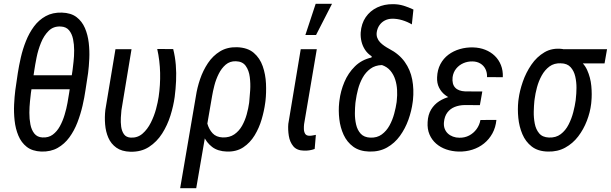

<svg xmlns="http://www.w3.org/2000/svg" viewBox="-20 -787 3213 1010"><path d="M387.2 -391.1 374 -317.4H95.2L108.4 -391.1ZM443.4 -402.8 429.7 -313Q424.3 -274.9 414.1 -230.5Q403.8 -186 387.2 -142.8Q370.6 -99.6 345 -64.5Q319.3 -29.3 283 -8.8Q246.6 11.7 197.3 10.3Q149.9 8.3 120.8 -14.4Q91.8 -37.1 76.7 -73.5Q61.5 -109.9 56.9 -152.6Q52.2 -195.3 54.2 -237.1Q56.2 -278.8 60.5 -312.5L73.7 -402.8Q79.6 -440.9 89.6 -484.9Q99.6 -528.8 116.5 -571Q133.3 -613.3 158.7 -647.7Q184.1 -682.1 220.5 -702.1Q256.8 -722.2 305.7 -720.7Q353.5 -719.2 382.6 -697Q411.6 -674.8 426.8 -639.4Q441.9 -604 446.8 -562Q451.7 -520 449.7 -478.5Q447.8 -437 443.4 -402.8ZM343.8 -298.3 361.8 -418.9Q363.8 -435.5 366.9 -463.1Q370.1 -490.7 370.1 -522Q370.1 -553.2 364.3 -581.3Q358.4 -609.4 343.3 -627.7Q328.1 -646 300.3 -647.5Q261.7 -649.9 236.3 -625Q210.9 -600.1 195.6 -562Q180.2 -523.9 172.4 -484.6Q164.6 -445.3 160.6 -418L142.6 -297.9Q140.6 -281.7 137.7 -253.7Q134.8 -225.6 134.5 -193.6Q134.3 -161.6 139.9 -132.6Q145.5 -103.5 160.6 -84.5Q175.8 -65.4 203.1 -64Q234.9 -62 257.3 -78.6Q279.8 -95.2 294.9 -122.8Q310.1 -150.4 319.8 -182.9Q329.6 -215.3 335 -245.8Q340.3 -276.4 343.8 -298.3Z M587.4 -528.3H671.9L618.7 -207Q617.2 -191.9 615.7 -168.2Q614.3 -144.5 617.4 -120.8Q620.6 -97.2 632.1 -80.8Q643.6 -64.5 668 -63Q704.1 -61.5 730 -84.2Q755.9 -106.9 773.4 -141.8Q791 -176.8 800.8 -213.4Q810.5 -250 814.5 -277.3Q823.7 -339.4 822.3 -403.6Q820.8 -467.8 807.1 -529.3L891.1 -528.8Q901.4 -487.8 904.8 -445.6Q908.2 -403.3 906.2 -361.1Q904.3 -318.8 898.9 -277.3Q892.6 -230.5 876.7 -179.4Q860.8 -128.4 833 -84.7Q805.2 -41 763.9 -14.2Q722.7 12.7 665.5 11.2Q620.1 9.8 592 -10.3Q564 -30.3 550 -62.3Q536.1 -94.2 533 -132.6Q529.8 -170.9 534.2 -209Z M927.7 203.1 1010.7 -282.2Q1017.1 -325.2 1032.5 -370.6Q1047.9 -416 1073.7 -454.8Q1099.6 -493.7 1137.5 -516.8Q1175.3 -540 1227.1 -538.6Q1282.7 -536.6 1314.9 -509Q1347.2 -481.4 1362.1 -438.5Q1377 -395.5 1379.2 -347.2Q1381.3 -298.8 1376.5 -255.9L1375 -245.1Q1369.6 -204.1 1356.4 -159.2Q1343.3 -114.3 1319.6 -75.2Q1295.9 -36.1 1260 -12.2Q1224.1 11.7 1173.8 10.3Q1125.5 8.8 1095.7 -14.2Q1065.9 -37.1 1050.3 -73.2Q1034.7 -109.4 1029.3 -151.1Q1023.9 -192.9 1024.4 -232.4Q1030.3 -226.1 1035.9 -219.7Q1041.5 -213.4 1047.6 -207.3Q1053.7 -201.2 1059.6 -195.3Q1062.5 -166.5 1070.8 -136.7Q1079.1 -106.9 1098.1 -86.2Q1117.2 -65.4 1151.9 -64Q1187.5 -63 1212.4 -80.1Q1237.3 -97.2 1253.2 -125.2Q1269 -153.3 1277.8 -185.3Q1286.6 -217.3 1290.5 -245.6L1291.5 -255.9Q1293.9 -277.8 1296.1 -312.5Q1298.3 -347.2 1293.9 -381.8Q1289.6 -416.5 1272.7 -440.2Q1255.9 -463.9 1220.7 -464.8Q1189.5 -465.8 1167.2 -446.8Q1145 -427.7 1130.4 -398.2Q1115.7 -368.7 1107.7 -337.2Q1099.6 -305.7 1095.7 -281.7L1012.2 203.1Z M1562 -528.3H1646.5L1579.6 -133.8Q1578.1 -121.6 1578.6 -107.4Q1579.1 -93.3 1585.4 -83Q1591.8 -72.8 1608.4 -72.8Q1616.7 -72.8 1625.2 -74.5Q1633.8 -76.2 1641.6 -77.6L1635.3 -3.4Q1622.1 1.5 1607.9 3.7Q1593.8 5.9 1579.6 5.4Q1541.5 4.9 1522.9 -17.6Q1504.4 -40 1499.3 -72.3Q1494.1 -104.5 1496.6 -135.3ZM1586.4 -603 1640.6 -767.1H1726.6L1642.6 -603Z M1877.4 -615.7Q1880.9 -663.1 1903.8 -696.5Q1926.8 -730 1964.1 -747.8Q2001.5 -765.6 2047.4 -765.1Q2076.7 -765.1 2102.8 -757.1Q2128.9 -749 2154.8 -736.8L2146.5 -658.7Q2123.5 -672.4 2096.2 -680.7Q2068.8 -689 2042 -688.5Q2021 -688 2004.2 -679.2Q1987.3 -670.4 1976.3 -654.8Q1965.3 -639.2 1961.9 -618.2Q1959.5 -602.1 1964.4 -588.6Q1969.2 -575.2 1979.2 -564.7Q1989.3 -554.2 2001.7 -545.7Q2014.2 -537.1 2026.9 -530.3Q2079.6 -502.9 2109.1 -461.4Q2138.7 -419.9 2148.4 -368.7Q2158.2 -317.4 2152.3 -260.3L2150.9 -249.5Q2145 -203.6 2128.4 -157.2Q2111.8 -110.8 2084 -72.3Q2056.2 -33.7 2015.9 -11Q1975.6 11.7 1922.4 10.3Q1871.1 8.8 1838.1 -15.4Q1805.2 -39.6 1787.6 -77.9Q1770 -116.2 1764.9 -160.6Q1759.8 -205.1 1764.2 -247.1L1765.6 -258.3Q1771.5 -307.6 1791.5 -355.2Q1811.5 -402.8 1846.9 -437.7Q1882.3 -472.7 1934.1 -484.4L1935.5 -490.7Q1914.1 -504.4 1900.9 -524.2Q1887.7 -543.9 1881.8 -567.6Q1876 -591.3 1877.4 -615.7ZM1851.1 -255.9 1849.6 -245.1Q1847.2 -221.7 1846.9 -191.2Q1846.7 -160.6 1853.3 -131.8Q1859.9 -103 1877.4 -83.7Q1895 -64.5 1927.7 -63Q1963.4 -61.5 1988.3 -79.8Q2013.2 -98.1 2029.1 -127.2Q2044.9 -156.2 2053.7 -189Q2062.5 -221.7 2066.4 -249.5L2067.4 -260.3Q2070.3 -285.6 2068.8 -313.7Q2067.4 -341.8 2059.1 -368.2Q2050.8 -394.5 2033.9 -414.8Q2017.1 -435.1 1989.3 -444.8Q1953.6 -443.8 1928.7 -425.5Q1903.8 -407.2 1887.9 -378.9Q1872.1 -350.6 1863.5 -318.1Q1855 -285.6 1851.1 -255.9Z M2416.5 -287.1 2513.7 -286.6 2504.4 -233.9 2424.3 -234.4Q2395.5 -233.9 2371.8 -224.4Q2348.1 -214.8 2333.3 -195.1Q2318.4 -175.3 2315.4 -144.5Q2313.5 -125.5 2319.1 -110.4Q2324.7 -95.2 2335.9 -84.7Q2347.2 -74.2 2362.8 -68.4Q2378.4 -62.5 2396.5 -62.5Q2424.8 -62 2448 -74.2Q2471.2 -86.4 2486.8 -107.7Q2502.4 -128.9 2507.3 -155.8L2591.3 -156.2Q2587.4 -116.7 2570.3 -85.4Q2553.2 -54.2 2526.4 -32.5Q2499.5 -10.7 2465.3 0.2Q2431.2 11.2 2392.1 10.3Q2357.4 9.3 2327.1 -1.2Q2296.9 -11.7 2274.2 -31.5Q2251.5 -51.3 2239.3 -79.8Q2227.1 -108.4 2229.5 -145Q2231.4 -183.6 2247.8 -210.7Q2264.2 -237.8 2290.5 -254.6Q2316.9 -271.5 2349.4 -279.3Q2381.8 -287.1 2416.5 -287.1ZM2507.8 -252.4 2422.4 -252.9Q2395 -253.9 2368.9 -262.5Q2342.8 -271 2322 -286.9Q2301.3 -302.7 2289.6 -326.2Q2277.8 -349.6 2279.3 -380.4Q2280.8 -419.4 2296.6 -449.5Q2312.5 -479.5 2338.9 -499.3Q2365.2 -519 2398.9 -528.8Q2432.6 -538.6 2469.2 -537.6Q2503.9 -536.6 2532.7 -525.1Q2561.5 -513.7 2582.8 -493.2Q2604 -472.7 2615.2 -444.3Q2626.5 -416 2625 -380.9L2542 -381.3Q2543 -404.8 2533.9 -423.3Q2524.9 -441.9 2507.3 -452.6Q2489.7 -463.4 2465.8 -463.9Q2439.9 -464.4 2417.5 -454.6Q2395 -444.8 2379.6 -425.8Q2364.3 -406.7 2360.8 -380.9Q2358.9 -362.8 2362.3 -349.1Q2365.7 -335.4 2374.3 -326.2Q2382.8 -316.9 2396 -312Q2409.2 -307.1 2426.8 -306.2L2517.1 -305.7Z M2706.5 -254.9 2708 -266.1Q2713.4 -308.6 2730 -356.7Q2746.6 -404.8 2775.1 -446.5Q2803.7 -488.3 2844.5 -512.2Q2885.3 -536.1 2938.5 -529.3Q2950.7 -527.3 2963.9 -517.8Q2977.1 -508.3 2990 -497.1Q3002.9 -485.8 3013.2 -479.5Q3050.8 -458 3068.6 -418.7Q3086.4 -379.4 3090.6 -334.7Q3094.7 -290 3090.8 -252.4L3089.8 -241.2Q3084.5 -196.3 3067.1 -151.4Q3049.8 -106.4 3021.5 -69.3Q2993.2 -32.2 2953.1 -10.3Q2913.1 11.7 2862.3 10.3Q2810.1 9.3 2777.3 -16.1Q2744.6 -41.5 2727.8 -81.5Q2710.9 -121.6 2706.5 -167.2Q2702.1 -212.9 2706.5 -254.9ZM2792.5 -266.6 2791 -255.4Q2788.6 -231.9 2787.8 -200Q2787.1 -168 2793 -137.2Q2798.8 -106.4 2816.2 -85.7Q2833.5 -64.9 2867.7 -63.5Q2904.3 -62 2929.7 -81.3Q2955.1 -100.6 2970.9 -131.6Q2986.8 -162.6 2995.6 -196.8Q3004.4 -231 3008.3 -259.3L3009.3 -270.5Q3012.2 -293.9 3012.5 -324.7Q3012.7 -355.5 3006.1 -384.5Q2999.5 -413.6 2981.9 -433.3Q2964.4 -453.1 2930.7 -454.1Q2895 -455.6 2870.4 -437.3Q2845.7 -418.9 2829.6 -389.6Q2813.5 -360.4 2804.7 -327.4Q2795.9 -294.4 2792.5 -266.6ZM3173.3 -528.3 3160.2 -453.6H2931.6L2944.8 -528.3Z"/></svg>

Font: Roboto Condensed
Style: Italic
Weight: 400
Italic angle: -12°
Designer: Christian Robertson
Foundry: Google
Version: Version 3.0